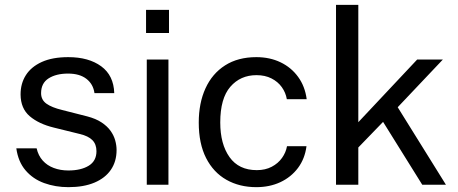

<svg xmlns="http://www.w3.org/2000/svg" viewBox="-20 -763 1893 793"><path d="M262.6 10Q208.6 10 162.3 -6.9Q116 -23.7 85.6 -59.3Q55.1 -94.9 47.4 -150.4H131.3Q138.2 -120.1 156.5 -99.8Q174.8 -79.4 202.1 -69.2Q229.5 -58.9 262.2 -58.9Q314.4 -58.9 346.4 -78.5Q378.4 -98.1 378.4 -138.5Q378.4 -167.1 361.6 -184.2Q344.8 -201.3 309.5 -209.6L202.5 -236Q140 -251.2 102.7 -283.1Q65.4 -315 65 -372.7Q64.8 -417.8 86.8 -452.5Q108.8 -487.2 152.7 -507.1Q196.6 -527 262 -527Q346.3 -527 398 -489.2Q449.6 -451.4 451.9 -378.3H370.2Q365 -415.6 337 -437.3Q308.9 -459.1 261.1 -459.1Q211.8 -459.1 180.7 -439.3Q149.7 -419.5 149.7 -378.2Q149.7 -350.6 171.8 -334.8Q193.9 -319 236.7 -308.7L340.3 -282.3Q376.2 -272.9 399.5 -257.3Q422.9 -241.8 436.5 -222.8Q450.1 -203.8 455.8 -183.2Q461.5 -162.5 461.5 -143.6Q461.5 -96 437.9 -61.7Q414.4 -27.4 370 -8.7Q325.6 10 262.6 10Z M675.7 -517V0H586.2V-517ZM678 -722.3V-626.6H583.2V-722.3Z M1038.8 -527Q1094.4 -527 1138.7 -505.7Q1183.1 -484.4 1211.4 -445.3Q1239.8 -406.3 1246.7 -353.2H1164.7Q1160.1 -380.5 1143.9 -403.1Q1127.7 -425.7 1101.2 -439.1Q1074.8 -452.6 1039.3 -452.6Q972.9 -452.6 931.3 -404.6Q889.7 -356.6 889.7 -257.3Q889.7 -167.9 928 -114.1Q966.2 -60.3 1040.7 -60.3Q1076 -60.3 1102.4 -74.3Q1128.8 -88.2 1144.8 -110.8Q1160.9 -133.4 1165.4 -159.3H1245.9Q1239.3 -107.6 1210.8 -69.4Q1182.2 -31.3 1137.9 -10.6Q1093.7 10 1038.8 10Q969 10 915.3 -20.4Q861.5 -50.8 831.2 -110.3Q800.9 -169.8 800.9 -256.7Q800.9 -337.3 828.7 -398.1Q856.4 -459 909.7 -493Q963 -527 1038.8 -527Z M1821.8 0H1724L1562.2 -259.6L1459.9 -153.9V0H1367.8V-743H1459.9V-258.3L1702.9 -517H1809L1622.6 -320.1Z"/></svg>

Font: Public Sans Thin
Style: Regular
Weight: 100
Designer: The Public Sans project authors (U.S. Web Design System). Libre Franklin designed by Pablo Impallari and Rodrigo Fuenzal
Version: Version 1.008